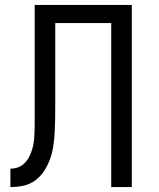

<svg xmlns="http://www.w3.org/2000/svg" viewBox="-20 -755 640 775"><path d="M22 0V-74Q36 -74 50 -78.5Q64 -83 75 -92.5Q86 -102 93.5 -114.5Q101 -127 106 -140.5Q111 -154 114 -168.5Q117 -183 118 -197.5Q119 -212 119.5 -226.5Q120 -241 120 -255Q120 -275 120 -295Q120 -315 120 -335V-735H512V0H429V-662H203V-335Q203 -334 203 -333Q203 -332 203 -332V-329Q203 -328 203 -328Q203 -328 203 -327V-324Q203 -324 203 -323.5Q203 -323 203 -323Q203 -296 202.5 -269.5Q202 -243 200.5 -216.5Q199 -190 195 -164Q191 -138 182 -113Q173 -88 158.5 -65.5Q144 -43 122.5 -27Q101 -11 75 -5.5Q49 0 22 0Z"/></svg>

Font: Zed Mono Extended
Style: Regular
Weight: 400
Width: 7
Monospace: yes
Designer: Belleve Invis
Foundry: Belleve Invis
Version: Version 1.0.0; ttfautohint (v1.8.4)